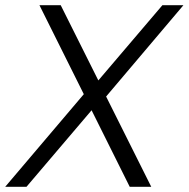

<svg xmlns="http://www.w3.org/2000/svg" viewBox="-56 -720 727 740"><path d="M353 -348 527 0H444L297 -295L46 0H-36L267 -357L96 -700H178L323 -410L570 -700H651Z"/></svg>

Font: KoHo
Style: Italic
Weight: 400
Italic angle: -10°
Designer: Cadson Demak & Katatrad Team
Foundry: Cadson Demak Co.,Ltd.
Version: Version 1.000